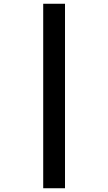

<svg xmlns="http://www.w3.org/2000/svg" viewBox="-20 -778 576 1022"><path d="M326 -758V224H210V-758Z"/></svg>

Font: Noto Sans UI ExtraBold
Style: Regular
Weight: 800
Designer: Monotype Design Team
Foundry: Monotype Imaging Inc.
Version: Version 1.001